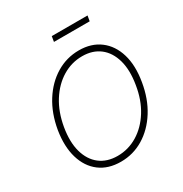

<svg xmlns="http://www.w3.org/2000/svg" viewBox="-205 -1056 1162 1220"><g transform="rotate(-30 376.0 -446.0)"><path d="M697.8 -361.9Q679.3 -249.6 626.6 -166Q573.9 -82.4 497.5 -36.2Q421.2 9.9 331 9.9Q238.6 9.9 176.7 -36.9Q114.7 -83.8 89.7 -168.3Q64.6 -252.8 82.7 -365.4Q101.9 -477.6 154.7 -561.1Q207.4 -644.5 284.1 -690.9Q360.8 -737.2 451.3 -737.2Q541.9 -737.2 604 -690.5Q666.2 -643.8 691.6 -559.5Q717 -475.1 697.8 -361.9ZM654.8 -365.4Q671.9 -467 651.1 -540.8Q630.3 -614.7 578.7 -654.7Q527 -694.6 450.6 -694.6Q372.5 -694.6 305.2 -653.8Q237.9 -612.9 190.7 -538.4Q143.5 -463.8 126.1 -361.9Q109 -260.7 129.6 -186.8Q150.2 -112.9 202.1 -72.8Q253.9 -32.7 331 -32.7Q409.8 -32.7 477.5 -73.7Q545.1 -114.7 592 -189.5Q638.8 -264.2 654.8 -365.4ZM610.4 -901.6 603.7 -862.6H341.6L348 -901.6Z"/></g></svg>

Font: Inter UI Extra Light
Style: Italic
Weight: 200
Italic angle: -9.39999°
Designer: Rasmus Andersson
Foundry: rsms
Version: 3.2;8d6f07862